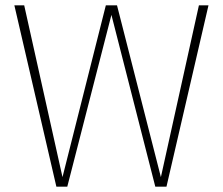

<svg xmlns="http://www.w3.org/2000/svg" viewBox="-20 -702 838 722"><path d="M606 0H564L399 -646L233 0H192L34 -682H71L215 -36L378 -682H420L585 -36L728 -682H764Z"/></svg>

Font: FiraGO UltraLight
Style: Regular
Weight: 200
Designer: bBox Type
Foundry: bBox Type GmbH
Version: Version 1.001